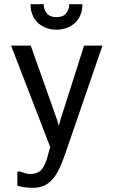

<svg xmlns="http://www.w3.org/2000/svg" viewBox="-20 -744 540 918"><path d="M63 144V76H75Q89 81 101.5 84.5Q114 88 123 88Q152 88 170 75Q188 62 203 20L220 -41L33 -526H127L254 -168L261 -142L268 -168L382 -526H470L293 -12Q278 33 262.5 64.5Q247 96 228.5 116Q210 136 187.5 145Q165 154 136 154Q119 154 101.5 152Q84 150 63 144ZM374 -724Q374 -694 364 -671Q354 -648 337 -633Q320 -618 297.5 -610Q275 -602 250 -602Q225 -602 202.5 -610Q180 -618 163 -633Q146 -648 136 -671Q126 -694 126 -724H189Q189 -698 204 -680Q219 -662 250 -662Q281 -662 296 -680Q311 -698 311 -724Z"/></svg>

Font: D2Coding
Style: Regular
Weight: 400
Monospace: yes
Designer: Yong-Rak Park; Jeong-Hwan Yoon; Sang-Min Lee;
Foundry: NHN Corporation
Version: Version 1.3.2; Build 20180524